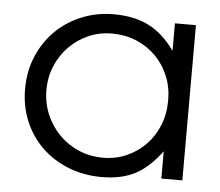

<svg xmlns="http://www.w3.org/2000/svg" viewBox="-45 -610 774 674"><g transform="rotate(5 341.5 -273.5)"><path d="M42 -272Q42 -211 64 -158.5Q86 -106 125.5 -68Q165 -30 219 -8.5Q273 13 336 13Q406 13 454 -12Q502 -37 546 -96V0H620V-547H546V-450Q505 -508 453.5 -534Q402 -560 330 -560Q269 -560 216 -538Q163 -516 124.5 -477.5Q86 -439 64 -386.5Q42 -334 42 -272ZM117 -275Q117 -320 133.5 -359.5Q150 -399 179 -428.5Q208 -458 246.5 -475Q285 -492 329 -492Q376 -492 415.5 -475.5Q455 -459 484 -430Q513 -401 529.5 -361.5Q546 -322 546 -275Q546 -228 530 -188Q514 -148 485.5 -118.5Q457 -89 418.5 -72Q380 -55 335 -55Q289 -55 249.5 -72Q210 -89 180.5 -119Q151 -149 134 -189Q117 -229 117 -275Z"/></g></svg>

Font: Involve
Style: Regular
Weight: 400
Designer: Stefan Peev
Foundry: Context Ltd.
Version: Version 1.001